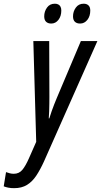

<svg xmlns="http://www.w3.org/2000/svg" viewBox="-111 -755 536 1016"><path d="M-36.1 240.7Q-53.7 240.7 -67.1 238Q-80.6 235.4 -91.3 231L-79.1 155.8Q-68.8 159.7 -58.8 162.1Q-48.8 164.6 -38.1 164.6Q-9.8 164.6 7.6 143.3Q24.9 122.1 42 83L80.6 -4.4L65.4 -537.6H149.4L150.4 -243.2Q150.4 -225.1 150.1 -205.8Q149.9 -186.5 149.2 -167Q148.4 -147.5 147 -128.4H149.9Q155.8 -147.9 162.6 -167.2Q169.4 -186.5 176.3 -203.9Q183.1 -221.2 188.5 -233.9L316.9 -537.6H404.3L121.6 99.6Q102.1 142.6 81.1 174.3Q60.1 206.1 32 223.4Q3.9 240.7 -36.1 240.7ZM313 -630.4Q294.9 -630.4 285.2 -639.9Q275.4 -649.4 275.4 -668.5Q275.4 -694.3 290.3 -714.8Q305.2 -735.4 331.5 -735.4Q348.1 -735.4 357.4 -726.3Q366.7 -717.3 366.7 -699.2Q366.7 -669.4 351.3 -649.9Q335.9 -630.4 313 -630.4ZM160.2 -630.4Q142.6 -630.4 132.8 -639.9Q123 -649.4 123 -668.5Q123 -694.3 137.7 -714.8Q152.3 -735.4 179.2 -735.4Q189.9 -735.4 197.5 -731.4Q205.1 -727.5 209.2 -719.5Q213.4 -711.4 213.4 -699.2Q213.4 -669.4 198.2 -649.9Q183.1 -630.4 160.2 -630.4Z"/></svg>

Font: Open Sans Condensed Medium
Style: Italic
Weight: 500
Width: 3
Italic angle: -12°
Designer: Monotype Design Team
Foundry: Monotype Imaging Inc.
Version: Version 3.000